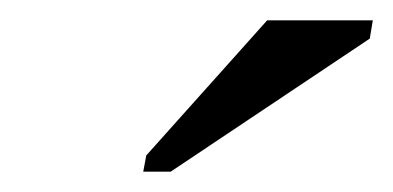

<svg xmlns="http://www.w3.org/2000/svg" viewBox="-20 -715 387 189"><path d="M121 -546 124 -562 243 -695H347L344 -677L148 -546Z"/></svg>

Font: Libra Serif Modern
Style: Italic
Weight: 400
Italic angle: -12°
Designer: Stefan Peev, Context Ltd
Foundry: Stefan Peev, Context Ltd
Version: Version 1.000